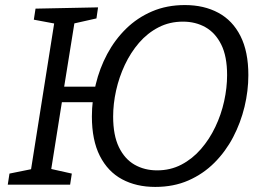

<svg xmlns="http://www.w3.org/2000/svg" viewBox="-20 -727 1043 756"><path d="M10.6 0 17.3 -43.5 114.6 -63.2 100.5 -49.2 195.8 -650.5 205.9 -632.2 113.2 -649.5 119.9 -693 366.1 -698 359.8 -654.5 262.1 -632.5 274.8 -647.2 230.5 -372.1 220.2 -385.8H398.3L388.6 -324.6H209.8L225.9 -338.6L179.9 -49.5L173.2 -63.5L262.8 -43.5L256.1 0ZM591.2 9Q516.5 9 460.5 -21.2Q404.5 -51.3 373.1 -113.2Q341.8 -175 341.8 -268.4Q341.8 -331.7 357 -394.8Q372.1 -458 402.1 -514.2Q432.1 -570.4 476.4 -613.9Q520.8 -657.4 578.8 -682.2Q636.8 -707.1 707.9 -707.1Q783.3 -707.1 839.6 -676.7Q896 -646.4 926.9 -585Q957.9 -523.7 957.9 -431.3Q957.9 -369.4 942.8 -306.5Q927.6 -243.7 898.1 -187.2Q868.6 -130.7 824.3 -86.3Q780 -42 721.9 -16.5Q663.9 9 591.2 9ZM598.6 -56.2Q651.2 -56.2 694.5 -78.9Q737.8 -101.6 771.2 -140.1Q804.7 -178.6 827.8 -227.2Q851 -275.8 862.6 -328.6Q874.2 -381.4 874.2 -431.4Q874.2 -505 851.3 -551.2Q828.3 -597.5 789.2 -619.7Q750.1 -641.8 700.2 -641.8Q647.5 -641.8 604.1 -619.3Q560.6 -596.8 527.5 -558.5Q494.4 -520.1 471.6 -471.7Q448.8 -423.2 437.1 -370.6Q425.5 -317.9 425.5 -268Q425.5 -194.8 448.1 -147.8Q470.8 -100.9 509.9 -78.5Q549 -56.2 598.6 -56.2Z"/></svg>

Font: Bitter Thin
Style: Italic
Weight: 100
Italic angle: -9°
Designer: Sol Matas, and Bitter project Authors
Foundry: Sol Matas
Version: Version 2.002